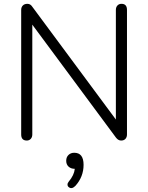

<svg xmlns="http://www.w3.org/2000/svg" viewBox="-20 -730 775 1004"><path d="M615.2 -710Q644 -710 644 -678.2V-26.9Q644 -12.7 636 -3.9Q627.9 4.9 613.3 4.9Q598.6 4.9 586.9 -9.8L148.9 -601.1V-26.9Q148.9 -12.7 140.9 -3.9Q132.8 4.9 120.1 4.9Q90.8 4.9 90.8 -26.9V-678.2Q90.8 -692.4 99.4 -701.2Q107.9 -710 123.5 -710Q139.2 -710 148.9 -694.8L585.9 -105V-678.2Q585.9 -692.4 594 -701.2Q602.1 -710 615.2 -710ZM368.2 68.8Q417 68.8 417 131.8Q417 194.8 374 242.2Q354.5 261.7 338.9 248Q333 243.2 333 235.1Q333 227.1 339.8 219.2Q367.7 186 371.1 152.8Q351.1 152.8 338.6 141.4Q326.2 129.9 326.2 110.8Q326.2 91.8 338.1 80.3Q350.1 68.8 368.2 68.8Z"/></svg>

Font: Nunito-Light
Style: Regular
Weight: 300
Designer: Vernon Adams
Foundry: newtypography
Version: Version 3.000